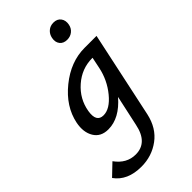

<svg xmlns="http://www.w3.org/2000/svg" viewBox="-342 -724 1092 1092"><g transform="rotate(-45 204.5 -178.0)"><path d="M315 -520Q285 -520 270 -539.5Q255 -559 261 -589Q266 -614 284 -629.5Q302 -645 328 -645Q358 -645 373 -624.5Q388 -604 382 -574Q377 -549 358.5 -534.5Q340 -520 315 -520ZM352 -418H448L337 102Q317 193 252 241Q187 289 103 289Q-9 289 -61 216L8 150Q56 217 129 217Q225 217 249 98L289 -86Q210 6 120 6Q60 6 33 -38.5Q6 -83 19 -149Q41 -257 140.5 -337.5Q240 -418 352 -418ZM157 -70Q209 -70 261 -133.5Q313 -197 330 -278L344 -346H341Q257 -346 192 -289Q127 -232 113 -149Q100 -70 157 -70Z"/></g></svg>

Font: EauTestInfant Semibold
Style: Italic
Weight: 600
Italic angle: -12°
Designer: Christian Thalmann (Catharsis Fonts)
Version: Version 0.001;PS 000.001;hotconv 1.0.88;makeotf.lib2.5.64775